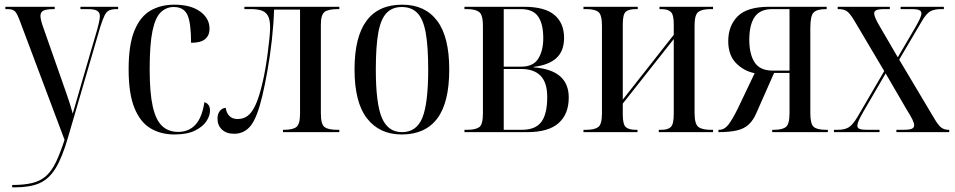

<svg xmlns="http://www.w3.org/2000/svg" viewBox="-20 -565 4083 821"><path d="M32 226Q83 226 118 217.5Q153 209 177 187.5Q201 166 219 128.5Q237 91 256 33L67 -470Q54 -506 44.5 -516Q35 -526 13 -526H3V-536H214V-526H209Q178 -526 165.5 -519.5Q153 -513 153 -497Q153 -487 157 -472.5Q161 -458 168 -439L241 -231Q253 -197 260.5 -175.5Q268 -154 275 -133Q282 -112 291 -79Q300 -109 310 -144.5Q320 -180 330 -214L396 -440Q402 -462 404.5 -475.5Q407 -489 407 -496Q407 -511 396 -518.5Q385 -526 355 -526H324V-536H485V-526H479Q458 -526 446.5 -520.5Q435 -515 427 -498.5Q419 -482 409 -451L271 22Q246 109 217.5 155Q189 201 148.5 218.5Q108 236 46 236H32Z M726 10Q668 10 624 -16Q580 -42 555 -103Q530 -164 530 -269Q530 -374 555 -434.5Q580 -495 624 -520Q668 -545 725 -545Q795 -545 835.5 -516Q876 -487 876 -442Q876 -414 857.5 -398Q839 -382 797 -382Q797 -467 781.5 -501Q766 -535 723 -535Q691 -535 667.5 -512.5Q644 -490 632 -432.5Q620 -375 620 -269Q620 -169 633 -110.5Q646 -52 673 -26.5Q700 -1 742 -1Q787 -1 815.5 -31.5Q844 -62 854 -128Q878 -121 878 -92Q878 -70 862.5 -46.5Q847 -23 813.5 -6.5Q780 10 726 10Z M981 7Q948 7 929 -11Q910 -29 910 -58Q910 -78 920 -90.5Q930 -103 945 -104Q948 -83 960.5 -69.5Q973 -56 997 -56Q1019 -56 1037.5 -68.5Q1056 -81 1072.5 -116Q1089 -151 1104 -218Q1109 -239 1114.5 -270.5Q1120 -302 1124.5 -336Q1129 -370 1132 -400Q1135 -430 1135 -448Q1135 -483 1124.5 -499.5Q1114 -516 1095.5 -521Q1077 -526 1055 -526H1025V-536H1431V-526H1423Q1384 -526 1368 -514Q1352 -502 1352 -459V-80Q1352 -34 1367.5 -22Q1383 -10 1421 -10H1431V0H1190V-10H1195Q1232 -10 1247.5 -22Q1263 -34 1263 -80V-524H1152Q1150 -461 1142.5 -394Q1135 -327 1124 -265Q1113 -203 1102 -156Q1080 -63 1052.5 -28Q1025 7 981 7Z M1698 10Q1603 10 1549.5 -58.5Q1496 -127 1496 -268Q1496 -545 1700 -545Q1797 -545 1849 -476.5Q1901 -408 1901 -268Q1901 -126 1849.5 -58Q1798 10 1698 10ZM1699 0Q1761 0 1786 -61.5Q1811 -123 1811 -268Q1811 -366 1800.5 -424.5Q1790 -483 1765 -509Q1740 -535 1698 -535Q1657 -535 1632.5 -509Q1608 -483 1597.5 -424.5Q1587 -366 1587 -268Q1587 -122 1613 -61Q1639 0 1699 0Z M1966 0V-10H1978Q2014 -10 2029.5 -21.5Q2045 -33 2045 -80V-455Q2045 -501 2029 -513.5Q2013 -526 1978 -526H1966V-536H2220Q2310 -536 2351 -501Q2392 -466 2392 -403Q2392 -347 2359.5 -317Q2327 -287 2262 -279V-277Q2412 -266 2412 -148Q2412 -77 2368.5 -38.5Q2325 0 2235 0ZM2209 -280Q2260 -280 2281.5 -314Q2303 -348 2303 -402Q2303 -463 2281 -494.5Q2259 -526 2208 -526H2134V-280ZM2212 -10Q2270 -10 2295 -44Q2320 -78 2320 -150Q2320 -212 2291.5 -241Q2263 -270 2209 -270H2134V-10Z M2475 0V-10H2487Q2523 -10 2538.5 -22Q2554 -34 2554 -81V-455Q2554 -502 2538.5 -514Q2523 -526 2487 -526H2475V-536H2707V-526H2698Q2669 -526 2656 -515Q2643 -504 2643 -461V-139L2861 -416V-462Q2861 -503 2848 -514.5Q2835 -526 2808 -526H2800V-536H3029V-526H3018Q2982 -526 2966 -514Q2950 -502 2950 -455V-82Q2950 -35 2966 -22.5Q2982 -10 3018 -10H3029V0H2797V-10H2809Q2836 -10 2848.5 -22Q2861 -34 2861 -78V-398L2643 -122V-76Q2643 -33 2656 -21.5Q2669 -10 2698 -10H2706V0Z M3052 0V-10H3055Q3077 -10 3093.5 -30.5Q3110 -51 3134 -99L3207 -252Q3161 -261 3127.5 -295Q3094 -329 3094 -389Q3094 -455 3134.5 -495.5Q3175 -536 3269 -536H3515V-526H3511Q3474 -526 3459.5 -512Q3445 -498 3445 -446V-81Q3445 -35 3459.5 -22.5Q3474 -10 3511 -10H3520V0H3282V-10H3291Q3326 -10 3341 -22.5Q3356 -35 3356 -81V-253H3290L3214 -81Q3201 -51 3182 -33Q3163 -15 3132 -7.5Q3101 0 3052 0ZM3285 -263H3356V-526H3282Q3230 -526 3207 -492.5Q3184 -459 3184 -395Q3184 -333 3207 -298Q3230 -263 3285 -263Z M3546 0V-10H3562Q3592 -10 3609 -20.5Q3626 -31 3646 -64L3761 -261L3633 -477Q3615 -507 3602 -516.5Q3589 -526 3567 -526H3562V-536H3785V-526H3762Q3737 -526 3727.5 -521.5Q3718 -517 3718 -508Q3718 -492 3742 -452L3819 -320L3894 -448Q3906 -469 3913 -484Q3920 -499 3920 -508Q3920 -517 3911 -521.5Q3902 -526 3877 -526H3831V-536H4016V-526H4004Q3974 -526 3957 -516Q3940 -506 3921 -473L3825 -310L3974 -60Q3992 -29 4005 -19.5Q4018 -10 4035 -10H4039V0H3813V-10H3842Q3869 -10 3879 -14.5Q3889 -19 3889 -29Q3889 -39 3881 -55Q3873 -71 3859 -93L3767 -251L3671 -86Q3646 -43 3646 -28Q3646 -18 3655 -14Q3664 -10 3687 -10H3741V0Z"/></svg>

Font: Noto Serif Display Condensed
Style: Regular
Weight: 400
Width: 3
Designer: Monotype Design Team
Foundry: Monotype Imaging Inc.
Version: Version 2.009